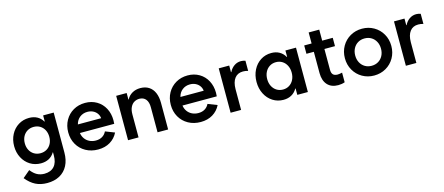

<svg xmlns="http://www.w3.org/2000/svg" viewBox="-54 -1255 4868 2106"><g transform="rotate(-15 2380.0 -202.0)"><path d="M435.5 -259.8Q435.5 -303.2 417.7 -337.4Q399.9 -371.6 368.4 -390.4Q336.9 -409.2 296.9 -409.2Q256.3 -409.2 224.6 -390.1Q192.9 -371.1 175 -337.2Q157.2 -303.2 157.2 -259.8Q157.2 -216.3 175 -182.4Q192.9 -148.4 224.6 -129.4Q256.3 -110.4 296.9 -110.4Q336.9 -110.4 368.4 -129.2Q399.9 -147.9 417.7 -182.1Q435.5 -216.3 435.5 -259.8ZM45.9 105.5 127.9 36.1Q161.6 79.1 197.5 98.4Q233.4 117.7 280.3 118.2Q353.5 117.7 392.3 74.2Q431.2 30.8 430.7 -50.8V-85H427.7Q403.3 -43.9 364.3 -22.9Q325.2 -2 273.4 -2Q205.6 -2 151.6 -35.6Q97.7 -69.3 66.9 -128.2Q36.1 -187 36.1 -259.8Q36.1 -332.5 66.9 -391.4Q97.7 -450.2 151.6 -483.9Q205.6 -517.6 273.4 -517.6Q325.2 -517.6 364.3 -496.6Q403.3 -475.6 427.7 -434.6H430.7V-503.9H550.8V-50.8Q550.8 34.7 518.6 96.7Q486.3 158.7 426.3 191.7Q366.2 224.6 284.2 224.6Q209.5 224.6 152.3 195.6Q95.2 166.5 45.9 105.5Z M648.4 -252Q648.4 -328.1 682.4 -388.7Q716.3 -449.2 775.6 -483.4Q835 -517.6 909.2 -517.6Q982.9 -517.6 1040.5 -483.6Q1098.1 -449.7 1130.1 -389.4Q1162.1 -329.1 1162.1 -252.9Q1162.1 -225.6 1160.2 -212.9H770.5Q775.9 -175.3 796.4 -147Q816.9 -118.7 848.9 -103.3Q880.9 -87.9 919.9 -87.9Q962.4 -87.9 993.2 -106.7Q1023.9 -125.5 1040 -159.2L1144.5 -118.2Q1113.8 -56.2 1055.7 -21.2Q997.6 13.7 918.9 13.7Q840.3 13.7 778.8 -20.8Q717.3 -55.2 682.9 -115.7Q648.4 -176.3 648.4 -252ZM1037.6 -309.6Q1034.7 -339.8 1017.6 -364Q1000.5 -388.2 972.4 -402.1Q944.3 -416 909.2 -416Q858.4 -416 821.8 -387.2Q785.2 -358.4 773.4 -309.6Z M1260.3 -503.9H1379.4V-429.7H1382.8Q1403.3 -470.7 1443.6 -494.1Q1483.9 -517.6 1536.6 -517.6Q1593.3 -517.6 1633.5 -491.7Q1673.8 -465.8 1694.6 -417.2Q1715.3 -368.7 1715.3 -301.8V0H1595.2V-282.2Q1595.7 -341.8 1570.1 -374.3Q1544.4 -406.7 1496.6 -407.2Q1463.9 -406.7 1437.5 -391.1Q1411.1 -375.5 1395.3 -342.8Q1379.4 -310.1 1379.4 -261.7V0H1260.3Z M1813 -252Q1813 -328.1 1846.9 -388.7Q1880.9 -449.2 1940.2 -483.4Q1999.5 -517.6 2073.7 -517.6Q2147.5 -517.6 2205.1 -483.6Q2262.7 -449.7 2294.7 -389.4Q2326.7 -329.1 2326.7 -252.9Q2326.7 -225.6 2324.7 -212.9H1935.1Q1940.4 -175.3 1960.9 -147Q1981.4 -118.7 2013.4 -103.3Q2045.4 -87.9 2084.5 -87.9Q2127 -87.9 2157.7 -106.7Q2188.5 -125.5 2204.6 -159.2L2309.1 -118.2Q2278.3 -56.2 2220.2 -21.2Q2162.1 13.7 2083.5 13.7Q2004.9 13.7 1943.4 -20.8Q1881.8 -55.2 1847.4 -115.7Q1813 -176.3 1813 -252ZM2202.1 -309.6Q2199.2 -339.8 2182.1 -364Q2165 -388.2 2137 -402.1Q2108.9 -416 2073.7 -416Q2022.9 -416 1986.3 -387.2Q1949.7 -358.4 1938 -309.6Z M2424.8 -503.9H2543.9V-428.7H2547.9Q2567.9 -469.7 2602.5 -493.7Q2637.2 -517.6 2679.7 -517.6Q2704.1 -517.6 2729.5 -508.8V-393.6Q2701.2 -402.3 2671.9 -402.3Q2610.8 -402.3 2577.6 -358.9Q2544.4 -315.4 2543.9 -235.4V0H2424.8Z M3186 -252Q3186 -296.9 3168.2 -332.3Q3150.4 -367.7 3118.9 -387.5Q3087.4 -407.2 3047.4 -407.2Q3006.8 -407.2 2975.1 -387.2Q2943.4 -367.2 2925.5 -332Q2907.7 -296.9 2907.7 -252Q2907.7 -207 2925.5 -171.9Q2943.4 -136.7 2975.1 -116.7Q3006.8 -96.7 3047.4 -96.7Q3087.4 -96.7 3118.9 -116.5Q3150.4 -136.2 3168.2 -171.6Q3186 -207 3186 -252ZM3182.1 0V-72.3H3178.2Q3153.8 -29.8 3114.7 -8.1Q3075.7 13.7 3023.9 13.7Q2956.1 13.7 2902.1 -21Q2848.1 -55.7 2817.4 -116.2Q2786.6 -176.8 2786.6 -252Q2786.6 -327.1 2817.4 -387.7Q2848.1 -448.2 2902.1 -482.9Q2956.1 -517.6 3023.9 -517.6Q3075.7 -517.6 3114.7 -495.8Q3153.8 -474.1 3178.2 -431.6H3182.1V-503.9H3302.2V0Z M3395.5 -503.9H3479.5V-628.9H3599.6V-503.9H3719.7V-409.2H3599.6V-173.8Q3599.6 -135.7 3616 -118.4Q3632.3 -101.1 3668 -100.6Q3692.9 -101.6 3719.7 -108.4V1Q3684.1 13.7 3645.5 13.7Q3566.9 13.7 3523.4 -33.7Q3480 -81.1 3479.5 -167V-409.2H3395.5Z M3790 -252Q3790 -326.7 3824.7 -387.5Q3859.4 -448.2 3919.7 -482.9Q3980 -517.6 4053.7 -517.6Q4127.4 -517.6 4187.7 -482.9Q4248 -448.2 4282.7 -387.5Q4317.4 -326.7 4317.4 -252Q4317.4 -177.2 4282.7 -116.5Q4248 -55.7 4187.7 -21Q4127.4 13.7 4053.7 13.7Q3980 13.7 3919.7 -21Q3859.4 -55.7 3824.7 -116.5Q3790 -177.2 3790 -252ZM4200.2 -252Q4200.2 -296.9 4181.4 -332.3Q4162.6 -367.7 4129.4 -387.5Q4096.2 -407.2 4053.7 -407.2Q4011.2 -407.2 3978 -387.5Q3944.8 -367.7 3926 -332.3Q3907.2 -296.9 3907.2 -252Q3907.2 -207 3926 -171.6Q3944.8 -136.2 3978 -116.5Q4011.2 -96.7 4053.7 -96.7Q4096.2 -96.7 4129.4 -116.5Q4162.6 -136.2 4181.4 -171.6Q4200.2 -207 4200.2 -252Z M4415 -503.9H4534.2V-428.7H4538.1Q4558.1 -469.7 4592.8 -493.7Q4627.4 -517.6 4669.9 -517.6Q4694.3 -517.6 4719.7 -508.8V-393.6Q4691.4 -402.3 4662.1 -402.3Q4601.1 -402.3 4567.9 -358.9Q4534.7 -315.4 4534.2 -235.4V0H4415Z"/></g></svg>

Font: Wanted Sans SemiBold
Style: Regular
Weight: 600
Designer: Original Design by Kil Hyung-jin and Kang Hanbin, Wanted Lab, Inc; Hangeul from Source Han Sans by Jang Soo-young and Ka
Foundry: Wanted Lab, Inc.
Version: Version 1.003